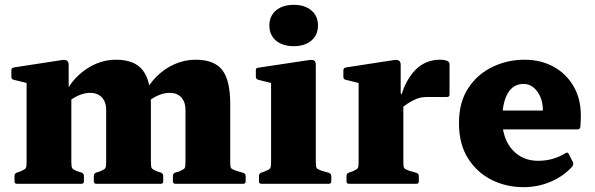

<svg xmlns="http://www.w3.org/2000/svg" viewBox="-20 -760 2459 794"><path d="M705 0Q695 0 695 -10V-32Q695 -42 704 -46L721 -51Q740 -59 743.5 -64.5Q747 -70 747 -88V-306Q747 -338 730 -357Q713 -376 681 -376Q639 -376 592 -340L574 -366Q594 -410 627 -443Q660 -476 701.5 -494.5Q743 -513 789 -513Q866 -513 899 -470.5Q932 -428 932 -332V-91Q932 -70 935.5 -65Q939 -60 956 -54L987 -45Q996 -41 996 -32V-10Q996 0 986 0ZM50 0Q40 0 40 -10V-32Q40 -42 49 -46L64 -51Q83 -59 86.5 -64.5Q90 -70 90 -88V-310H275V-91Q275 -70 278.5 -64.5Q282 -59 299 -52L318 -46Q327 -42 327 -32V-10Q327 0 317 0ZM378 0Q368 0 368 -10V-32Q368 -42 377 -46L393 -51Q412 -59 415.5 -64.5Q419 -70 419 -88V-306Q419 -338 401.5 -357Q384 -376 352 -376Q311 -376 263 -340L246 -366Q275 -431 333.5 -472Q392 -513 460 -513Q536 -513 570 -470Q604 -427 604 -332V-91Q604 -70 607.5 -64.5Q611 -59 628 -52L646 -46Q655 -42 655 -32V-10Q655 0 645 0ZM90 -310V-462L110 -412L37 -430Q27 -432 27 -442V-469Q27 -479 37 -481L232 -511Q249 -514 256.5 -509.5Q264 -505 264 -491V-375L275 -359V-310Z M1101 0V-310H1286V0ZM1061 0Q1051 0 1051 -10V-32Q1051 -42 1060 -46L1075 -51Q1094 -59 1097.5 -64.5Q1101 -70 1101 -88V-180H1286V-91Q1286 -70 1289.5 -65Q1293 -60 1310 -54L1341 -45Q1350 -41 1350 -32V-10Q1350 0 1340 0ZM1101 -310V-462L1121 -412L1048 -430Q1038 -433 1038 -443V-469Q1038 -480 1048 -480L1254 -511Q1271 -514 1278.5 -510Q1286 -506 1286 -491V-310ZM1195 -569Q1149 -569 1121.5 -592Q1094 -615 1094 -655Q1094 -694 1121.5 -717Q1149 -740 1195 -740Q1240 -740 1267.5 -717Q1295 -694 1295 -655Q1295 -615 1267.5 -592Q1240 -569 1195 -569Z M1463 0V-310H1648V0ZM1839 -369Q1839 -359 1829 -359H1755Q1738 -359 1726 -357.5Q1714 -356 1702 -351Q1683 -343 1665.5 -331.5Q1648 -320 1635 -307L1636 -349Q1644 -387 1660 -417.5Q1676 -448 1696.5 -469.5Q1717 -491 1743 -502Q1769 -513 1798 -513Q1839 -513 1839 -495ZM1423 0Q1413 0 1413 -10V-32Q1413 -42 1422 -46L1437 -51Q1456 -59 1459.5 -64.5Q1463 -70 1463 -88V-180H1648V-91Q1648 -70 1651.5 -65Q1655 -60 1672 -54L1703 -45Q1712 -41 1712 -32V-10Q1712 0 1702 0ZM1463 -310V-462L1483 -412L1410 -430Q1400 -432 1400 -442V-469Q1400 -479 1410 -481L1605 -511Q1622 -514 1629.5 -509.5Q1637 -505 1637 -491V-375L1648 -359V-310Z M2145 14Q2074 14 2013.5 -16Q1953 -46 1915.5 -105Q1878 -164 1878 -251Q1878 -337 1916 -395Q1954 -453 2016 -483Q2078 -513 2149 -513Q2216 -513 2268.5 -484.5Q2321 -456 2351.5 -404Q2382 -352 2382 -283Q2382 -272 2381.5 -260.5Q2381 -249 2380 -235Q2378 -225 2369 -225H2046V-303H2253L2225 -290Q2225 -295 2225 -298Q2225 -301 2225 -305Q2225 -335 2214.5 -359.5Q2204 -384 2186 -398.5Q2168 -413 2145 -413Q2103 -413 2080 -374.5Q2057 -336 2057 -262Q2057 -215 2075 -177Q2093 -139 2126.5 -117Q2160 -95 2206 -95Q2268 -95 2319 -127Q2329 -132 2332 -123L2349 -90Q2353 -82 2348 -73Q2312 -32 2258.5 -9Q2205 14 2145 14Z"/></svg>

Font: Hahmlet ExtraBold
Style: Regular
Weight: 800
Designer: Minjoo Ham & Mark Frömberg
Foundry: hypertype
Version: Version 1.002